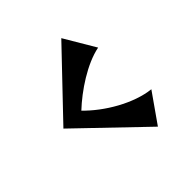

<svg xmlns="http://www.w3.org/2000/svg" viewBox="-134 -672 704 704"><g transform="rotate(-45 218.0 -320.0)"><path d="M379 -194C296 -203 200 -260 142 -320C195 -370 278 -426 349 -440L278 -560L49 -320L299 -80L379 -194Z"/></g></svg>

Font: Original Surfer
Style: Regular
Weight: 400
Designer: Astigmatic (AOETI)
Foundry: Astigmatic (AOETI)
Version: Version 1.001